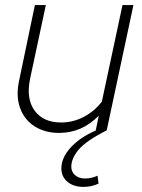

<svg xmlns="http://www.w3.org/2000/svg" viewBox="-20 -512 559 754"><path d="M308 222Q269 222 245 202Q221 182 221 149Q221 108 257 68Q293 28 357 0H356L368 -58Q302 10 212 10Q157 10 116.5 -15.5Q76 -41 59 -87.5Q42 -134 55 -195L117 -492H160L98 -202Q82 -124 116 -77.5Q150 -31 220 -31Q267 -31 309 -53Q351 -75 380 -113L461 -492H504L399 0Q318 41 289 75.5Q260 110 260 143Q260 163 275 176Q290 189 314 189Q339 189 363 178L367 209Q354 215 339.5 218.5Q325 222 308 222Z"/></svg>

Font: Red Hat Display VF
Style: Italic
Weight: 300
Italic angle: -12°
Designer: Pentagram, MCKL
Foundry: Pentagram, MCKL
Version: Version 1.023